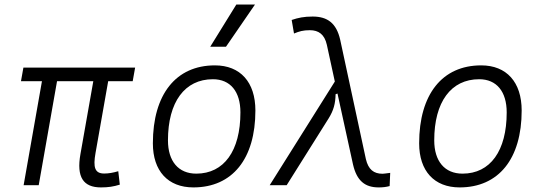

<svg xmlns="http://www.w3.org/2000/svg" viewBox="-20 -815 2384 845"><path d="M424.3 9.8C456.5 9.8 479.5 6.3 507.3 -2.4L500.5 -61.5C477.5 -54.7 458 -51.3 438.5 -51.3C397 -51.3 389.2 -78.6 400.4 -141.6L456.1 -457.5H564L574.7 -517.6H83L72.3 -457.5H164.6L84 0H150.4L231 -457.5H390.6L334 -136.7C315.9 -35.2 346.7 9.8 424.3 9.8Z M831.1 9.8C1002.4 9.8 1104 -115.7 1104 -328.6C1104 -453.6 1037.6 -527.3 925.8 -527.3C754.4 -527.3 652.8 -399.9 652.8 -184.1C652.8 -62.5 719.2 9.8 831.1 9.8ZM843.8 -50.8C765.1 -50.8 719.2 -105.5 719.2 -197.3C719.2 -366.2 793 -466.3 917 -466.3C993.7 -466.3 1038.1 -412.1 1038.1 -320.3C1038.1 -150.9 965.8 -50.8 843.8 -50.8ZM905.3 -609.4H974.6L1102.1 -794.9H1020Z M1646.5 9.8C1664.1 9.8 1678.2 8.3 1694.8 3.9L1697.3 -54.2C1678.2 -51.8 1668.5 -50.3 1663.6 -50.3C1625 -50.3 1601.1 -68.8 1590.3 -114.7L1477.1 -640.6C1460.4 -713.4 1420.9 -742.2 1356 -742.2C1317.9 -742.2 1292 -736.8 1263.7 -727.1L1273.9 -667.5C1297.4 -677.2 1314 -682.1 1343.8 -682.1C1381.8 -682.1 1408.2 -664.1 1418.5 -617.7L1453.6 -456.1L1167 0H1241.7L1426.3 -293.9C1448.2 -329.1 1456.1 -358.9 1457 -400.4L1465.3 -403.3L1533.7 -90.8C1550.3 -19.5 1585.9 9.8 1646.5 9.8Z M2002.9 9.8C2174.3 9.8 2275.9 -115.7 2275.9 -328.6C2275.9 -453.6 2209.5 -527.3 2097.7 -527.3C1926.3 -527.3 1824.7 -399.9 1824.7 -184.1C1824.7 -62.5 1891.1 9.8 2002.9 9.8ZM2015.6 -50.8C1937 -50.8 1891.1 -105.5 1891.1 -197.3C1891.1 -366.2 1964.8 -466.3 2088.9 -466.3C2165.5 -466.3 2210 -412.1 2210 -320.3C2210 -150.9 2137.7 -50.8 2015.6 -50.8Z"/></svg>

Font: Cascadia Mono NF Light
Style: Italic
Weight: 300
Italic angle: -10°
Monospace: yes
Designer: Aaron Bell
Foundry: Saja Typeworks
Version: Version 2404.023